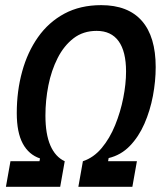

<svg xmlns="http://www.w3.org/2000/svg" viewBox="-20 -723 626 743"><path d="M127.4 -70.3 134.8 -109.9Q91.3 -124.5 68.1 -167.5Q44.9 -210.4 44.9 -285.6Q44.9 -370.6 65.7 -446Q86.4 -521.5 127.2 -579.3Q168 -637.2 229.2 -670.2Q290.5 -703.1 371.6 -703.1Q475.6 -703.1 529.1 -642.1Q582.5 -581.1 582.5 -463.4Q582.5 -409.2 571.8 -352.1Q561 -294.9 538.8 -244.1Q516.6 -193.4 482.2 -158Q447.8 -122.6 400.4 -111.3L394 -74.2L300.8 -99.1Q342.3 -112.8 373.5 -150.1Q404.8 -187.5 425.5 -238.5Q446.3 -289.6 457 -344Q467.8 -398.4 467.8 -446.3Q467.8 -523.9 439 -563.7Q410.2 -603.5 354 -603.5Q301.8 -603.5 264.4 -574.7Q227.1 -545.9 202.9 -498Q178.7 -450.2 167.2 -392.3Q155.8 -334.5 155.8 -275.9Q155.8 -204.1 175 -159.9Q194.3 -115.7 230.5 -99.1ZM2.9 0 20.5 -99.1H230.5L212.9 0ZM283.2 0 300.8 -99.1H509.8L492.2 0Z"/></svg>

Font: Cascadia Mono Medium
Style: Italic
Weight: 500
Italic angle: -10°
Monospace: yes
Designer: Aaron Bell
Foundry: Saja Typeworks
Version: Version 2407.024